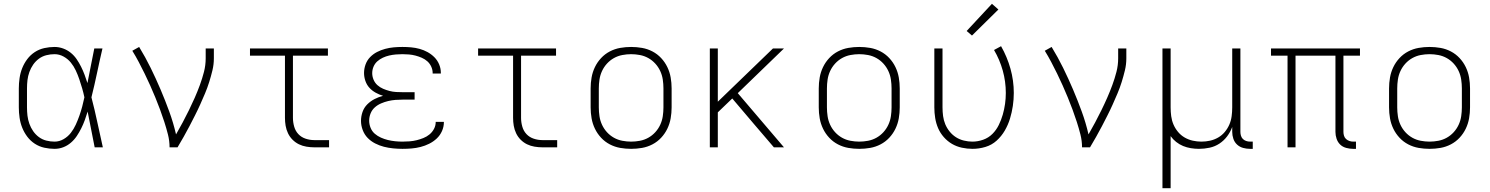

<svg xmlns="http://www.w3.org/2000/svg" viewBox="-20 -775 7840 1010"><path d="M267 8Q240 8 213 2Q186 -4 163 -19Q140 -34 123.5 -56Q107 -78 97 -103Q87 -128 83 -155.5Q79 -183 79 -210V-310Q79 -337 83 -364.5Q87 -392 97 -417Q107 -442 123.5 -464Q140 -486 163 -501Q186 -516 213 -522Q240 -528 267 -528Q290 -528 312 -520Q334 -512 352 -497.5Q370 -483 383 -464Q396 -445 406.5 -424Q417 -403 425 -381.5Q433 -360 440 -338Q449 -384 458 -429.5Q467 -475 476 -520H519Q504 -456 490.5 -391.5Q477 -327 461 -263Q478 -198 492 -132Q506 -66 521 0H478Q469 -47 459.5 -94Q450 -141 441 -188Q434 -165 426 -143Q418 -121 407.5 -100Q397 -79 384 -59.5Q371 -40 353 -24.5Q335 -9 313 -0.5Q291 8 267 8ZM267 -30Q292 -30 314.5 -43Q337 -56 352.5 -76Q368 -96 378.5 -119Q389 -142 397.5 -166Q406 -190 412.5 -214.5Q419 -239 424 -263Q419 -287 412 -311Q405 -335 397 -358.5Q389 -382 378.5 -404.5Q368 -427 352.5 -446Q337 -465 314.5 -477.5Q292 -490 267 -490Q245 -490 223.5 -484.5Q202 -479 184.5 -466Q167 -453 154.5 -435Q142 -417 134.5 -396Q127 -375 124.5 -353.5Q122 -332 122 -310V-210Q122 -188 124.5 -166.5Q127 -145 134.5 -124Q142 -103 154.5 -85Q167 -67 184.5 -54Q202 -41 223.5 -35.5Q245 -30 267 -30Z M872 0Q872 -34 863.5 -67.5Q855 -101 844.5 -133.5Q834 -166 822 -198.5Q810 -231 797 -262.5Q784 -294 770 -325.5Q756 -357 741 -387.5Q726 -418 710 -448.5Q694 -479 676 -508L712 -528Q745 -474 772.5 -418Q800 -362 824.5 -304.5Q849 -247 870.5 -188Q892 -129 906 -68Q924 -99 941 -131Q958 -163 974 -195.5Q990 -228 1004.5 -261Q1019 -294 1031.5 -328Q1044 -362 1053 -397Q1062 -432 1062 -468V-520H1105V-468Q1105 -436 1097.5 -405Q1090 -374 1080.5 -343.5Q1071 -313 1058.5 -283.5Q1046 -254 1033 -225Q1020 -196 1005.5 -167.5Q991 -139 976.5 -111Q962 -83 946 -55Q930 -27 914 0Z M1633 0Q1613 0 1592 -3.5Q1571 -7 1552.5 -16Q1534 -25 1519 -40Q1504 -55 1495 -74Q1486 -93 1482.5 -113.5Q1479 -134 1479 -155V-482H1295V-520H1705V-482H1521V-155Q1521 -132 1527.5 -109Q1534 -86 1549.5 -69.5Q1565 -53 1587.5 -45.5Q1610 -38 1633 -38H1711V0Z M2097 8Q2073 8 2048 5.5Q2023 3 1999.5 -3Q1976 -9 1953.5 -20.5Q1931 -32 1914 -49.5Q1897 -67 1888 -91Q1879 -115 1879 -139Q1879 -163 1887 -186Q1895 -209 1912 -226Q1929 -243 1950.5 -254Q1972 -265 1995 -271Q1975 -277 1956 -287.5Q1937 -298 1923 -313.5Q1909 -329 1902 -349.5Q1895 -370 1895 -391Q1895 -414 1903 -436Q1911 -458 1927 -474.5Q1943 -491 1963.5 -501.5Q1984 -512 2006.5 -518Q2029 -524 2051.5 -526Q2074 -528 2097 -528Q2120 -528 2142.5 -526Q2165 -524 2187 -518Q2209 -512 2229 -501Q2249 -490 2265 -474Q2281 -458 2290 -436.5Q2299 -415 2299 -393Q2299 -392 2299 -390.5Q2299 -389 2299 -388H2256Q2256 -389 2256 -389.5Q2256 -390 2256 -391Q2256 -408 2248.5 -424.5Q2241 -441 2228 -452.5Q2215 -464 2199 -471Q2183 -478 2166 -482.5Q2149 -487 2131.5 -488.5Q2114 -490 2097 -490Q2080 -490 2062.5 -488.5Q2045 -487 2027.5 -483Q2010 -479 1994 -471.5Q1978 -464 1965 -452.5Q1952 -441 1945 -424.5Q1938 -408 1938 -390Q1938 -373 1945 -356Q1952 -339 1965.5 -327Q1979 -315 1995.5 -308Q2012 -301 2029 -296.5Q2046 -292 2064 -291Q2082 -290 2100 -290H2161V-251H2100Q2080 -251 2060.5 -249.5Q2041 -248 2022 -243.5Q2003 -239 1984.5 -231Q1966 -223 1951.5 -210Q1937 -197 1929.5 -178.5Q1922 -160 1922 -140Q1922 -121 1929.5 -102.5Q1937 -84 1951.5 -71.5Q1966 -59 1984 -51Q2002 -43 2020.5 -38.5Q2039 -34 2058.5 -32Q2078 -30 2097 -30Q2116 -30 2135 -31.5Q2154 -33 2172 -37.5Q2190 -42 2207.5 -49Q2225 -56 2239.5 -68Q2254 -80 2263 -97Q2272 -114 2272 -133Q2272 -133 2272 -133.5Q2272 -134 2272 -134H2315Q2315 -134 2315 -133.5Q2315 -133 2315 -132Q2315 -108 2305 -85.5Q2295 -63 2277.5 -46.5Q2260 -30 2238 -19Q2216 -8 2192.5 -2Q2169 4 2145 6Q2121 8 2097 8Z M2833 0Q2813 0 2792 -3.5Q2771 -7 2752.5 -16Q2734 -25 2719 -40Q2704 -55 2695 -74Q2686 -93 2682.5 -113.5Q2679 -134 2679 -155V-482H2495V-520H2905V-482H2721V-155Q2721 -132 2727.5 -109Q2734 -86 2749.5 -69.5Q2765 -53 2787.5 -45.5Q2810 -38 2833 -38H2911V0Z M3300 8Q3271 8 3242.5 3Q3214 -2 3188 -15.5Q3162 -29 3142 -50.5Q3122 -72 3109.5 -98Q3097 -124 3092 -152.5Q3087 -181 3087 -210V-310Q3087 -339 3092 -367.5Q3097 -396 3109.5 -422Q3122 -448 3142 -469.5Q3162 -491 3188 -504.5Q3214 -518 3242.5 -523Q3271 -528 3300 -528Q3329 -528 3357.5 -523Q3386 -518 3412 -504.5Q3438 -491 3458 -469.5Q3478 -448 3490.5 -422Q3503 -396 3508 -367.5Q3513 -339 3513 -310V-210Q3513 -181 3508 -152.5Q3503 -124 3490.5 -98Q3478 -72 3458 -50.5Q3438 -29 3412 -15.5Q3386 -2 3357.5 3Q3329 8 3300 8ZM3300 -30Q3323 -30 3346.5 -34.5Q3370 -39 3390.5 -50.5Q3411 -62 3427 -79.5Q3443 -97 3453 -118.5Q3463 -140 3466.5 -163.5Q3470 -187 3470 -210V-310Q3470 -333 3466.5 -356.5Q3463 -380 3453 -401.5Q3443 -423 3427 -440.5Q3411 -458 3390.5 -469.5Q3370 -481 3346.5 -485.5Q3323 -490 3300 -490Q3277 -490 3253.5 -485.5Q3230 -481 3209.5 -469.5Q3189 -458 3173 -440.5Q3157 -423 3147 -401.5Q3137 -380 3133.5 -356.5Q3130 -333 3130 -310V-210Q3130 -187 3133.5 -163.5Q3137 -140 3147 -118.5Q3157 -97 3173 -79.5Q3189 -62 3209.5 -50.5Q3230 -39 3253.5 -34.5Q3277 -30 3300 -30Z M3714 0V-520H3756V-240L4046 -520H4104L3861 -285L4104 0H4051L3944 -125L3832 -257L3756 -184V0Z M4500 8Q4471 8 4442.5 3Q4414 -2 4388 -15.5Q4362 -29 4342 -50.5Q4322 -72 4309.5 -98Q4297 -124 4292 -152.5Q4287 -181 4287 -210V-310Q4287 -339 4292 -367.5Q4297 -396 4309.5 -422Q4322 -448 4342 -469.5Q4362 -491 4388 -504.5Q4414 -518 4442.5 -523Q4471 -528 4500 -528Q4529 -528 4557.5 -523Q4586 -518 4612 -504.5Q4638 -491 4658 -469.5Q4678 -448 4690.5 -422Q4703 -396 4708 -367.5Q4713 -339 4713 -310V-210Q4713 -181 4708 -152.5Q4703 -124 4690.5 -98Q4678 -72 4658 -50.5Q4638 -29 4612 -15.5Q4586 -2 4557.5 3Q4529 8 4500 8ZM4500 -30Q4523 -30 4546.5 -34.5Q4570 -39 4590.5 -50.5Q4611 -62 4627 -79.5Q4643 -97 4653 -118.5Q4663 -140 4666.5 -163.5Q4670 -187 4670 -210V-310Q4670 -333 4666.5 -356.5Q4663 -380 4653 -401.5Q4643 -423 4627 -440.5Q4611 -458 4590.5 -469.5Q4570 -481 4546.5 -485.5Q4523 -490 4500 -490Q4477 -490 4453.5 -485.5Q4430 -481 4409.5 -469.5Q4389 -458 4373 -440.5Q4357 -423 4347 -401.5Q4337 -380 4333.5 -356.5Q4330 -333 4330 -310V-210Q4330 -187 4333.5 -163.5Q4337 -140 4347 -118.5Q4357 -97 4373 -79.5Q4389 -62 4409.5 -50.5Q4430 -39 4453.5 -34.5Q4477 -30 4500 -30Z M5096 8Q5068 8 5040 2Q5012 -4 4988 -18Q4964 -32 4945 -53.5Q4926 -75 4915 -100.5Q4904 -126 4899.5 -154Q4895 -182 4895 -210V-520H4938V-210Q4938 -187 4941 -164.5Q4944 -142 4952.5 -121.5Q4961 -101 4975.5 -83Q4990 -65 5009 -53Q5028 -41 5050.5 -35.5Q5073 -30 5095 -30Q5124 -30 5152 -40Q5180 -50 5200.5 -70.5Q5221 -91 5234 -117.5Q5247 -144 5255 -172Q5263 -200 5267 -228.5Q5271 -257 5271 -286Q5271 -346 5255 -403.5Q5239 -461 5209 -512L5246 -532Q5278 -476 5295.5 -413.5Q5313 -351 5313 -286Q5313 -252 5308 -218Q5303 -184 5293 -151Q5283 -118 5265.5 -88Q5248 -58 5222.5 -35Q5197 -12 5163.5 -2Q5130 8 5096 8ZM5093 -588 5065 -612 5198 -755 5232 -725Z M5672 0Q5672 -34 5663.5 -67.5Q5655 -101 5644.5 -133.5Q5634 -166 5622 -198.5Q5610 -231 5597 -262.5Q5584 -294 5570 -325.5Q5556 -357 5541 -387.5Q5526 -418 5510 -448.5Q5494 -479 5476 -508L5512 -528Q5545 -474 5572.5 -418Q5600 -362 5624.5 -304.5Q5649 -247 5670.5 -188Q5692 -129 5706 -68Q5724 -99 5741 -131Q5758 -163 5774 -195.5Q5790 -228 5804.5 -261Q5819 -294 5831.5 -328Q5844 -362 5853 -397Q5862 -432 5862 -468V-520H5905V-468Q5905 -436 5897.5 -405Q5890 -374 5880.5 -343.5Q5871 -313 5858.5 -283.5Q5846 -254 5833 -225Q5820 -196 5805.5 -167.5Q5791 -139 5776.5 -111Q5762 -83 5746 -55Q5730 -27 5714 0Z M6095 215V-520H6138V-210Q6138 -187 6141 -164Q6144 -141 6153 -120Q6162 -99 6177 -81Q6192 -63 6212 -51.5Q6232 -40 6254.5 -35Q6277 -30 6300 -30Q6323 -30 6345.5 -35Q6368 -40 6388 -51.5Q6408 -63 6423 -81Q6438 -99 6447 -120Q6456 -141 6459 -164Q6462 -187 6462 -210V-520H6505V-81Q6505 -71 6508 -61Q6511 -51 6518 -44Q6525 -37 6535 -33.5Q6545 -30 6556 -30H6570V8H6556Q6537 8 6519 3Q6501 -2 6487.5 -14.5Q6474 -27 6468 -45Q6462 -63 6462 -81V-107Q6452 -80 6435 -57.5Q6418 -35 6394.5 -19.5Q6371 -4 6343 2Q6315 8 6287 8Q6266 8 6244.5 4.5Q6223 1 6203.5 -7Q6184 -15 6167 -28.5Q6150 -42 6138 -59V215Z M7098 8Q7080 8 7061.5 3Q7043 -2 7030 -14.5Q7017 -27 7011 -45Q7005 -63 7005 -81V-482H6795V0H6753V-482H6666V-520H7134V-482H7047V-81Q7047 -71 7050 -61Q7053 -51 7060.5 -44Q7068 -37 7078 -33.5Q7088 -30 7098 -30H7113V8Z M7500 8Q7471 8 7442.5 3Q7414 -2 7388 -15.5Q7362 -29 7342 -50.5Q7322 -72 7309.5 -98Q7297 -124 7292 -152.5Q7287 -181 7287 -210V-310Q7287 -339 7292 -367.5Q7297 -396 7309.5 -422Q7322 -448 7342 -469.5Q7362 -491 7388 -504.5Q7414 -518 7442.5 -523Q7471 -528 7500 -528Q7529 -528 7557.5 -523Q7586 -518 7612 -504.5Q7638 -491 7658 -469.5Q7678 -448 7690.5 -422Q7703 -396 7708 -367.5Q7713 -339 7713 -310V-210Q7713 -181 7708 -152.5Q7703 -124 7690.5 -98Q7678 -72 7658 -50.5Q7638 -29 7612 -15.5Q7586 -2 7557.5 3Q7529 8 7500 8ZM7500 -30Q7523 -30 7546.5 -34.5Q7570 -39 7590.5 -50.5Q7611 -62 7627 -79.5Q7643 -97 7653 -118.5Q7663 -140 7666.5 -163.5Q7670 -187 7670 -210V-310Q7670 -333 7666.5 -356.5Q7663 -380 7653 -401.5Q7643 -423 7627 -440.5Q7611 -458 7590.5 -469.5Q7570 -481 7546.5 -485.5Q7523 -490 7500 -490Q7477 -490 7453.5 -485.5Q7430 -481 7409.5 -469.5Q7389 -458 7373 -440.5Q7357 -423 7347 -401.5Q7337 -380 7333.5 -356.5Q7330 -333 7330 -310V-210Q7330 -187 7333.5 -163.5Q7337 -140 7347 -118.5Q7357 -97 7373 -79.5Q7389 -62 7409.5 -50.5Q7430 -39 7453.5 -34.5Q7477 -30 7500 -30Z"/></svg>

Font: Iosevka SS04 XLt Ex
Style: Regular
Weight: 200
Width: 7
Monospace: yes
Designer: Belleve Invis
Foundry: Belleve Invis
Version: Version 19.0.0; ttfautohint (v1.8.4)